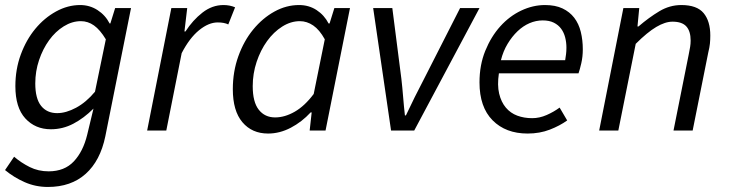

<svg xmlns="http://www.w3.org/2000/svg" viewBox="-22 -518 2892 762"><path d="M168 224Q119 224 76 205Q33 186 -2 157L34 104Q62 128 96 145Q130 162 171 162Q234 162 271 122.5Q308 83 324 17L349 -87Q311 -49 269 -27Q227 -5 180 -5Q118 -5 78.5 -48Q39 -91 39 -176Q39 -243 60.5 -301.5Q82 -360 118 -403.5Q154 -447 200.5 -472.5Q247 -498 296 -498Q334 -498 365 -478Q396 -458 413 -425H416L435 -486H498L396 23Q376 120 318 172Q260 224 168 224ZM205 -69Q240 -69 280 -90.5Q320 -112 355 -154L398 -362Q375 -400 351 -417Q327 -434 299 -434Q264 -434 231 -413.5Q198 -393 173 -358.5Q148 -324 133 -279.5Q118 -235 118 -187Q118 -127 141 -98Q164 -69 205 -69Z M562 0 658 -486H721L710 -393H714Q743 -438 781.5 -468Q820 -498 865 -498Q890 -498 911 -489L884 -421Q868 -429 842 -429Q806 -429 768 -398Q730 -367 699 -307L638 0Z M1042 12Q978 12 940 -33Q902 -78 902 -164Q902 -234 924 -295Q946 -356 983 -401Q1020 -446 1067 -472Q1114 -498 1165 -498Q1204 -498 1234.5 -478Q1265 -458 1282 -425H1286L1305 -486H1367L1270 0H1207L1215 -72H1211Q1176 -34 1132 -11Q1088 12 1042 12ZM1070 -52Q1108 -52 1147.5 -74.5Q1187 -97 1223 -145L1267 -362Q1246 -400 1221 -417Q1196 -434 1168 -434Q1132 -434 1098 -412.5Q1064 -391 1038 -355Q1012 -319 996.5 -272.5Q981 -226 981 -176Q981 -113 1005 -82.5Q1029 -52 1070 -52Z M1530 0 1459 -486H1535L1571 -205Q1575 -170 1578 -132.5Q1581 -95 1585 -60H1589Q1606 -96 1624 -132.5Q1642 -169 1661 -205L1804 -486H1881L1622 0Z M1881 -191Q1881 -260 1904 -316.5Q1927 -373 1963.5 -413.5Q2000 -454 2046.5 -476Q2093 -498 2141 -498Q2182 -498 2210.5 -484.5Q2239 -471 2257 -447.5Q2275 -424 2283 -391.5Q2291 -359 2291 -322Q2291 -293 2285 -267Q2279 -241 2274 -227H1958Q1951 -180 1959 -146.5Q1967 -113 1985.5 -91Q2004 -69 2031 -59Q2058 -49 2090 -49Q2119 -49 2147.5 -61.5Q2176 -74 2199 -91L2229 -40Q2200 -19 2160 -3.5Q2120 12 2072 12Q1985 12 1933 -40.5Q1881 -93 1881 -191ZM1966 -279H2221Q2223 -291 2224.5 -303Q2226 -315 2226 -329Q2226 -350 2221 -369.5Q2216 -389 2205 -404Q2194 -419 2176 -428Q2158 -437 2132 -437Q2105 -437 2079.5 -426Q2054 -415 2032 -394Q2010 -373 1992.5 -344Q1975 -315 1966 -279Z M2356 0 2452 -486H2515L2508 -413H2512Q2554 -449 2595 -473.5Q2636 -498 2682 -498Q2744 -498 2770.5 -466Q2797 -434 2797 -377Q2797 -360 2795.5 -345Q2794 -330 2789 -310L2727 0H2651L2711 -300Q2715 -320 2717 -332Q2719 -344 2719 -357Q2719 -394 2702 -413Q2685 -432 2647 -432Q2618 -432 2582.5 -411Q2547 -390 2501 -344L2432 0Z"/></svg>

Font: TypoPRO Source Sans Pro
Style: Italic
Weight: 400
Italic angle: -11°
Designer: Paul D. Hunt
Foundry: Adobe Systems Incorporated
Version: Version 1.075;PS 2.000;hotconv 1.0.86;makeotf.lib2.5.63406